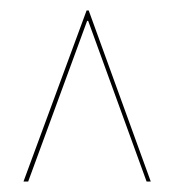

<svg xmlns="http://www.w3.org/2000/svg" viewBox="-20 -719 334 368"><path d="M261 -371 149 -679H147L34 -371H25L146 -699H150L269 -371Z"/></svg>

Font: Moniqa Black Display
Style: Regular
Weight: 900
Designer: Rajesh Rajput
Foundry: Rajesh Rajput
Version: Version 1.000